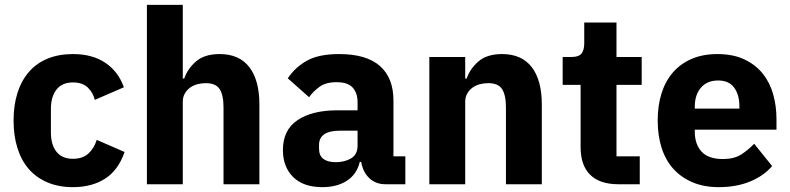

<svg xmlns="http://www.w3.org/2000/svg" viewBox="-20 -760 3259 792"><path d="M281 12Q222 12 176 -7.5Q130 -27 99 -62.5Q68 -98 52 -149Q36 -200 36 -263Q36 -326 52 -376.5Q68 -427 99 -463Q130 -499 176 -518Q222 -537 281 -537Q361 -537 414.5 -501Q468 -465 491 -400L371 -348Q364 -378 342 -399Q320 -420 281 -420Q236 -420 213 -390.5Q190 -361 190 -311V-213Q190 -163 213 -134Q236 -105 281 -105Q321 -105 344.5 -126.5Q368 -148 379 -183L494 -133Q468 -58 413.5 -23Q359 12 281 12Z M586 -740H734V-436H740Q754 -477 789 -507Q824 -537 886 -537Q967 -537 1008.5 -483Q1050 -429 1050 -329V0H902V-317Q902 -368 886 -392.5Q870 -417 829 -417Q811 -417 794 -412.5Q777 -408 763.5 -398Q750 -388 742 -373.5Q734 -359 734 -340V0H586Z M1570 0Q1530 0 1503.5 -25Q1477 -50 1470 -92H1464Q1452 -41 1411 -14.5Q1370 12 1310 12Q1231 12 1189 -30Q1147 -72 1147 -141Q1147 -224 1207.5 -264.5Q1268 -305 1372 -305H1455V-338Q1455 -376 1435 -398.5Q1415 -421 1368 -421Q1324 -421 1298 -402Q1272 -383 1255 -359L1167 -437Q1199 -484 1247.5 -510.5Q1296 -537 1379 -537Q1491 -537 1547 -488Q1603 -439 1603 -345V-115H1652V0ZM1365 -91Q1402 -91 1428.5 -107Q1455 -123 1455 -159V-221H1383Q1296 -221 1296 -162V-147Q1296 -118 1314 -104.5Q1332 -91 1365 -91Z M1751 0V-525H1899V-436H1905Q1919 -477 1954 -507Q1989 -537 2051 -537Q2132 -537 2173.5 -483Q2215 -429 2215 -329V0H2067V-317Q2067 -368 2051 -392.5Q2035 -417 1994 -417Q1976 -417 1959 -412.5Q1942 -408 1928.5 -398Q1915 -388 1907 -373.5Q1899 -359 1899 -340V0Z M2531 0Q2454 0 2414.5 -39Q2375 -78 2375 -153V-410H2301V-525H2338Q2368 -525 2379 -539.5Q2390 -554 2390 -581V-667H2523V-525H2627V-410H2523V-115H2619V0Z M2945 12Q2885 12 2838 -7.5Q2791 -27 2758.5 -62.5Q2726 -98 2709.5 -149Q2693 -200 2693 -263Q2693 -325 2709 -375.5Q2725 -426 2756.5 -462Q2788 -498 2834 -517.5Q2880 -537 2939 -537Q3004 -537 3050.5 -515Q3097 -493 3126.5 -456Q3156 -419 3169.5 -370.5Q3183 -322 3183 -269V-225H2846V-217Q2846 -165 2874 -134.5Q2902 -104 2962 -104Q3008 -104 3037 -122.5Q3066 -141 3091 -167L3165 -75Q3130 -34 3073.5 -11Q3017 12 2945 12ZM2942 -428Q2897 -428 2871.5 -398.5Q2846 -369 2846 -320V-312H3030V-321Q3030 -369 3008.5 -398.5Q2987 -428 2942 -428Z"/></svg>

Font: IBM Plex Sans KR
Style: Bold
Weight: 700
Designer: Mike Abbink; Paul van der Laan; Pieter van Rosmalen; Wujin Sim; Chorong Kim; Dohee Lee;
Foundry: Sandoll Inc.
Version: Version 1.001